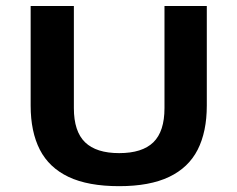

<svg xmlns="http://www.w3.org/2000/svg" viewBox="-20 -615 794 642"><path d="M378.5 7.5Q274.5 7.5 209.2 -23.5Q144 -54.5 113.2 -114.5Q82.5 -174.5 82.5 -262V-595H227V-253.5Q227 -175.5 264.5 -139.2Q302 -103 378.5 -103Q455.5 -103 492.8 -139.2Q530 -175.5 530 -253.5V-595H671.5V-262Q671.5 -174.5 641 -114.5Q610.5 -54.5 545.5 -23.5Q480.5 7.5 378.5 7.5Z"/></svg>

Font: Encode Sans SC Expanded SemiBold
Style: Regular
Weight: 600
Width: 7
Designer: Multiple Designers
Foundry: Impallari Type
Version: Version 3.002